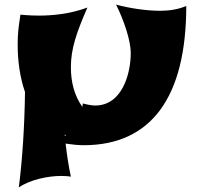

<svg xmlns="http://www.w3.org/2000/svg" viewBox="-20 -606 858 837"><path d="M792 -580C755 -564 715 -559 677 -559C616 -559 540 -571 486 -586C521 -516 550 -428 550 -375C550 -284 512 -146 395 -146C382 -146 364 -149 341 -155L339 -140C305 -188 289 -246 289 -313C289 -393 313 -463 361 -573C282 -544 204 -538 150 -538C108 -538 69 -542 69 -542C61 -488 57 -461 57 -413C57 -336 68 -265 89 -205C87 -53 77 96 62 211C112 177 189 161 247 161C262 161 277 162 289 164C279 119 272 71 266 20C293 24 319 27 345 27C638 27 792 -181 792 -580ZM262 -19C264 -19 266 -18 268 -17C266 -16 264 -15 263 -13C263 -15 262 -17 262 -19Z"/></svg>

Font: Shojumaru
Style: Regular
Weight: 400
Designer: Astigmatic (AOETI)
Foundry: Astigmatic (AOETI)
Version: Version 1.000